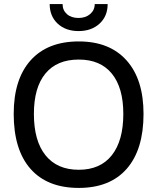

<svg xmlns="http://www.w3.org/2000/svg" viewBox="-20 -921 779 951"><path d="M369.1 -767.1Q305.2 -767.1 265.6 -804Q226.1 -840.8 226.1 -900.9H290Q290 -870.1 311.5 -851.1Q333 -832 369.1 -832Q404.3 -832 426.8 -851.6Q449.2 -871.1 449.2 -900.9H513.2Q513.2 -840.8 473.1 -804Q433.1 -767.1 369.1 -767.1ZM690.9 -356.9Q690.9 -180.2 607.9 -85.2Q524.9 9.8 370.1 9.8Q214.4 9.8 131.1 -84.7Q47.9 -179.2 47.9 -356.9Q47.9 -528.8 131.8 -622.3Q215.8 -715.8 370.1 -715.8Q522.9 -715.8 606.9 -621.8Q690.9 -527.8 690.9 -356.9ZM147.9 -356.9Q147.9 -223.1 205.6 -151.6Q263.2 -80.1 370.1 -80.1Q477.1 -80.1 533.9 -152.1Q590.8 -224.1 590.8 -356.9Q590.8 -486.8 533.9 -556.4Q477.1 -626 370.1 -626Q262.2 -626 205.1 -556.9Q147.9 -487.8 147.9 -356.9Z"/></svg>

Font: Sarala
Style: Regular
Weight: 400
Designer: Andres Torresi
Foundry: Huerta Tipografica
Version: Version 1.004;PS 001.003;hotconv 1.0.70;makeotf.lib2.5.58329